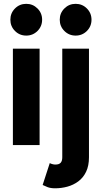

<svg xmlns="http://www.w3.org/2000/svg" viewBox="-20 -764 536 1011"><path d="M47.9 0H188.5V-507.8H47.9ZM34.6 -660.2Q34.6 -625.3 58.9 -600.9Q83.3 -576.6 118.2 -576.6Q153 -576.6 177.4 -600.9Q201.8 -625.3 201.8 -660.2Q201.8 -695 177.4 -719.4Q153 -743.8 118.2 -743.8Q83.3 -743.8 58.9 -719.4Q34.6 -695 34.6 -660.2ZM242.1 94.7 204.6 210Q213.8 214.8 230.1 221.2Q246.4 227.5 270.4 227.5Q303.1 227.5 334.7 218.9Q366.3 210.3 392.2 191.2Q418.1 172.1 433.3 140.6Q448.5 109.2 448.5 63.9V0V-67.4V-507.8H307.9V-67.4V0V63.9Q307.9 73.7 305.8 81Q303.7 88.3 299.3 93.2Q294.8 98 287.8 100.3Q280.8 102.5 270.4 102.5Q264 102.5 255.4 100.1Q246.8 97.8 242.1 94.7ZM294.6 -660.2Q294.6 -625.3 319 -600.9Q343.4 -576.6 378.2 -576.6Q413.1 -576.6 437.5 -600.9Q461.8 -625.3 461.8 -660.2Q461.8 -695 437.5 -719.4Q413.1 -743.8 378.2 -743.8Q343.4 -743.8 319 -719.4Q294.6 -695 294.6 -660.2Z"/></svg>

Font: Giphurs SC
Style: Regular
Weight: 400
Version: Version 0.920